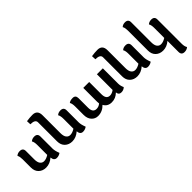

<svg xmlns="http://www.w3.org/2000/svg" viewBox="74 -1562 2703 2703"><g transform="rotate(-45 1425.5 -210.5)"><path d="M64.9 -311Q64.9 -335.9 61 -357.9Q57.1 -379.9 47.4 -396Q74.2 -421.9 117.2 -421.9Q180.2 -421.9 180.2 -360.4V-194.8Q180.2 -135.7 202.1 -106.7Q224.1 -77.6 260.7 -77.6Q303.2 -77.6 353.5 -109.4V-311Q353.5 -335.9 349.4 -357.9Q345.2 -379.9 335.4 -396Q362.3 -421.9 406.2 -421.9Q469.2 -421.9 469.2 -360.4V-120.1Q469.2 -76.2 495.6 -7.8Q461.4 17.1 420.4 17.1Q366.2 17.1 359.9 -51.3Q294.9 6.8 217.8 6.8Q151.4 6.8 108.2 -33.9Q64.9 -74.7 64.9 -147Z M701.7 -194.8Q701.7 -135.7 723.6 -106.7Q745.6 -77.6 782.2 -77.6Q824.7 -77.6 875 -109.4V-311Q875 -335.9 870.8 -357.9Q866.7 -379.9 856.9 -396Q883.8 -421.9 927.7 -421.9Q990.7 -421.9 990.7 -360.4V-120.1Q990.7 -76.2 1017.1 -7.8Q982.9 17.1 941.9 17.1Q887.7 17.1 881.3 -51.3Q816.4 6.8 739.3 6.8Q672.9 6.8 629.6 -33.9Q586.4 -74.7 586.4 -147V-525.9Q586.4 -582.5 490.7 -582.5L487.8 -646.5Q549.3 -656.2 604.5 -656.2Q701.7 -656.2 701.7 -550.8Z M1659.2 -46.9H1657.7Q1599.6 10.7 1521 10.7Q1439 10.7 1401.9 -57.6Q1336.9 10.7 1249 10.7Q1190.9 10.7 1152.3 -31.7Q1113.8 -74.2 1113.8 -147V-316.4Q1113.8 -341.3 1109.6 -363.3Q1105.5 -385.3 1095.7 -401.4Q1122.1 -423.8 1172.9 -423.8Q1230 -423.8 1230 -362.3V-173.8Q1230 -124 1248.5 -99.9Q1267.1 -75.7 1303.7 -75.7Q1347.7 -75.7 1382.3 -106Q1379.4 -122.6 1379.4 -142.1V-418H1497.1V-173.8Q1497.1 -124 1515.9 -99.4Q1534.7 -74.7 1570.3 -74.7Q1609.9 -74.7 1650.9 -105.5V-418H1769V-115.7Q1769 -66.9 1790.5 -23.4Q1760.7 6.8 1715.8 6.8Q1665 6.8 1659.2 -46.9Z M1996.1 -194.8Q1996.1 -135.7 2018.1 -106.7Q2040 -77.6 2076.7 -77.6Q2119.1 -77.6 2169.4 -109.4V-311Q2169.4 -335.9 2165.3 -357.9Q2161.1 -379.9 2151.4 -396Q2178.2 -421.9 2222.2 -421.9Q2285.2 -421.9 2285.2 -360.4V-120.1Q2285.2 -76.2 2311.5 -7.8Q2277.3 17.1 2236.3 17.1Q2182.1 17.1 2175.8 -51.3Q2110.8 6.8 2033.7 6.8Q1967.3 6.8 1924.1 -33.9Q1880.9 -74.7 1880.9 -147V-525.9Q1880.9 -582.5 1785.2 -582.5L1782.2 -646.5Q1843.8 -656.2 1898.9 -656.2Q1996.1 -656.2 1996.1 -550.8Z M2798.8 123.5Q2798.8 148.4 2803.7 170.4Q2808.6 192.4 2819.3 208.5Q2789.1 234.4 2747.1 234.4Q2685.5 234.4 2685.5 172.9V-47.9Q2622.1 6.8 2547.4 6.8Q2481 6.8 2437.7 -33.9Q2394.5 -74.7 2394.5 -147V-545.4Q2394.5 -570.3 2390.6 -592.3Q2386.7 -614.3 2377 -630.4Q2403.8 -656.2 2446.8 -656.2Q2509.8 -656.2 2509.8 -594.7V-194.8Q2509.8 -135.7 2531.7 -106.7Q2553.7 -77.6 2590.3 -77.6Q2632.8 -77.6 2683.1 -109.4V-311Q2683.1 -335.9 2679 -357.9Q2674.8 -379.9 2665 -396Q2691.9 -421.9 2735.8 -421.9Q2798.8 -421.9 2798.8 -360.4Z"/></g></svg>

Font: ALMAS
Style: Bold
Weight: 700
Designer: ALMAS Font/ by Husham Jawad Kadhim, derived from the Bainsely font by/ Paul James MIller
Foundry: High-Logic / Made with FontCreator
Version: Version 1.411;September 19, 2021;FontCreator 14.0.0.2814 32-